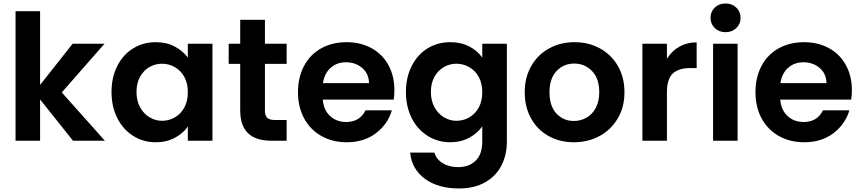

<svg xmlns="http://www.w3.org/2000/svg" viewBox="-20 -804 4920 1097"><path d="M68.8 0V-740.2H209V-318.8L395 -554.2H577.1L333 -275.9L579.1 0H397L209 -235.8V0Z M617.2 -278.8Q617.2 -362.8 650.6 -428Q684.1 -493.2 741.5 -528.1Q798.8 -563 870.1 -563Q932.1 -563 978.5 -538.1Q1024.9 -513.2 1053.2 -475.1V-554.2H1193.8V0H1053.2V-81.1Q1026.4 -42 978.8 -16.6Q931.2 8.8 869.1 8.8Q799.3 8.8 741.7 -27.1Q684.1 -63 650.6 -128.4Q617.2 -193.8 617.2 -278.8ZM759.8 -278.8Q759.8 -229 780.3 -191.4Q800.8 -153.8 834.5 -133.8Q868.2 -113.8 905.8 -113.8Q944.8 -113.8 979 -133.3Q1013.2 -152.8 1033.2 -189.5Q1053.2 -226.1 1053.2 -276.9Q1053.2 -328.1 1033.2 -364.5Q1013.2 -400.9 979 -420.4Q944.8 -439.9 905.8 -439.9Q866.7 -439.9 833.7 -420.9Q800.8 -401.9 780.3 -365.5Q759.8 -329.1 759.8 -278.8Z M1286.6 -439V-554.2H1352.5V-690.9H1493.7V-554.2H1617.7V-439H1493.7V-170.9Q1493.7 -143.1 1507.1 -130.6Q1520.5 -118.2 1552.7 -118.2H1617.7V0H1529.8Q1353 0 1352.5 -171.9V-439Z M1682.6 -276.9Q1682.6 -362.8 1717.5 -428Q1752.4 -493.2 1815.4 -528.1Q1878.4 -563 1960.4 -563Q2039.6 -563 2102.1 -529.1Q2164.6 -495.1 2199 -432.6Q2233.4 -370.1 2233.4 -289.1Q2233.4 -258.8 2229.5 -234.9H1824.2Q1829.1 -174.8 1866.2 -140.9Q1903.3 -106.9 1957.5 -106.9Q2035.6 -106.9 2068.4 -173.8H2219.2Q2195.3 -93.8 2127.4 -42.5Q2059.6 8.8 1960.4 8.8Q1880.4 8.8 1816.9 -26.6Q1753.4 -62 1718 -127Q1682.6 -191.9 1682.6 -276.9ZM1825.2 -329.1H2088.4Q2087.4 -383.3 2049.3 -415.8Q2011.2 -448.2 1956.5 -448.2Q1904.8 -448.2 1869.1 -416.5Q1833.5 -384.8 1825.2 -329.1Z M2299.3 -278.8Q2299.3 -362.8 2332.8 -428Q2366.2 -493.2 2423.6 -528.1Q2481 -563 2552.2 -563Q2614.3 -563 2661.1 -538.6Q2708 -514.2 2735.4 -475.1V-554.2H2876V3.9Q2876 81.1 2845 141.6Q2814 202.1 2752 237.5Q2689.9 272.9 2602.1 272.9Q2483.9 272.9 2408.4 218Q2333 163.1 2323.2 67.9H2461.9Q2473.1 106 2509.5 128.4Q2545.9 150.9 2598.1 150.9Q2659.2 150.9 2697.3 114.5Q2735.4 78.1 2735.4 3.9V-82Q2708.5 -43 2660.9 -17.1Q2613.3 8.8 2552.2 8.8Q2482.4 8.8 2424.3 -27.1Q2366.2 -63 2332.8 -128.4Q2299.3 -193.8 2299.3 -278.8ZM2441.9 -278.8Q2441.9 -229 2462.4 -191.4Q2482.9 -153.8 2516.6 -133.8Q2550.3 -113.8 2587.9 -113.8Q2627 -113.8 2661.1 -133.3Q2695.3 -152.8 2715.3 -189.5Q2735.4 -226.1 2735.4 -276.9Q2735.4 -328.1 2715.3 -364.5Q2695.3 -400.9 2661.1 -420.4Q2627 -439.9 2587.9 -439.9Q2548.8 -439.9 2515.9 -420.9Q2482.9 -401.9 2462.4 -365.5Q2441.9 -329.1 2441.9 -278.8Z M2978 -276.9Q2978 -361.8 3015.4 -427Q3052.7 -492.2 3117.7 -527.6Q3182.6 -563 3262.7 -563Q3342.8 -563 3407.7 -527.6Q3472.7 -492.2 3510.3 -427Q3547.9 -361.8 3547.9 -276.9Q3547.9 -191.9 3509.3 -127Q3470.7 -62 3405.3 -26.6Q3339.8 8.8 3258.8 8.8Q3178.7 8.8 3114.7 -26.6Q3050.8 -62 3014.4 -127Q2978 -191.9 2978 -276.9ZM3119.6 -276.9Q3119.6 -197.8 3159.2 -155.3Q3198.7 -112.8 3258.8 -112.8Q3296.9 -112.8 3330.3 -131.3Q3363.8 -149.9 3383.8 -187Q3403.8 -224.1 3403.8 -276.9Q3403.8 -356 3362.3 -398.4Q3320.8 -440.9 3260.7 -440.9Q3200.7 -440.9 3160.2 -398.4Q3119.6 -356 3119.6 -276.9Z M3650.4 0V-554.2H3790.5V-467.8Q3817.4 -512.2 3861.1 -537.1Q3904.8 -562 3960.4 -562V-415H3923.3Q3857.4 -415 3824 -384Q3790.5 -353 3790.5 -275.9V0Z M4039.6 -702.1Q4039.6 -737.3 4064 -760.7Q4088.4 -784.2 4125.5 -784.2Q4162.6 -784.2 4187 -760.5Q4211.4 -736.8 4211.4 -702.1Q4211.4 -667 4186.8 -643.6Q4162.1 -620.1 4125.5 -620.1Q4088.4 -620.1 4064 -643.6Q4039.6 -667 4039.6 -702.1ZM4054.2 0V-554.2H4194.3V0Z M4296.4 -276.9Q4296.4 -362.8 4331.3 -428Q4366.2 -493.2 4429.2 -528.1Q4492.2 -563 4574.2 -563Q4653.3 -563 4715.8 -529.1Q4778.3 -495.1 4812.7 -432.6Q4847.2 -370.1 4847.2 -289.1Q4847.2 -258.8 4843.3 -234.9H4438Q4442.9 -174.8 4480 -140.9Q4517.1 -106.9 4571.3 -106.9Q4649.4 -106.9 4682.1 -173.8H4833Q4809.1 -93.8 4741.2 -42.5Q4673.3 8.8 4574.2 8.8Q4494.1 8.8 4430.7 -26.6Q4367.2 -62 4331.8 -127Q4296.4 -191.9 4296.4 -276.9ZM4439 -329.1H4702.1Q4701.2 -383.3 4663.1 -415.8Q4625 -448.2 4570.3 -448.2Q4518.6 -448.2 4482.9 -416.5Q4447.3 -384.8 4439 -329.1Z"/></svg>

Font: Poppins SemiBold
Style: Regular
Weight: 600
Designer: Ninad Kale (Devanagari), Jonny Pinhorn (Latin)
Foundry: Indian Type Foundry
Version: 4.004